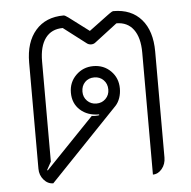

<svg xmlns="http://www.w3.org/2000/svg" viewBox="-47 -640 692 695"><g transform="rotate(-5 299.0 -292.0)"><path d="M70 -48V-434Q70 -508 107 -550.5Q144 -593 209 -593Q214 -593 226 -584L299 -529L373 -584Q385 -593 390 -593Q455 -593 491.5 -551Q528 -509 528 -434V-49Q528 -25 514 -8Q500 9 481 9V-434Q481 -489 459 -518.5Q437 -548 397 -548L316 -486Q309 -480 300 -480Q290 -480 283 -486L202 -548Q161 -548 139 -518.5Q117 -489 117 -434V-70L101 -41L103 -39L279 -222Q283 -221 291 -221Q301 -221 306 -222V-225Q264 -225 237.5 -249Q211 -273 211 -312Q211 -350 237 -375.5Q263 -401 300 -401Q338 -401 363.5 -375.5Q389 -350 389 -312Q389 -294 383.5 -278Q378 -262 368 -251L119 9Q99 9 84.5 -8Q70 -25 70 -48ZM347 -312Q347 -333 333.5 -346.5Q320 -360 300 -360Q279 -360 266 -346.5Q253 -333 253 -312Q253 -292 266.5 -278.5Q280 -265 300 -265Q320 -265 333.5 -278.5Q347 -292 347 -312Z"/></g></svg>

Font: K2D Thin
Style: Regular
Weight: 100
Designer: Katatrad Aksorn Co.,Ltd.
Foundry: Cadson Demak Co.,Ltd.
Version: Version 1.000; ttfautohint (v1.6)